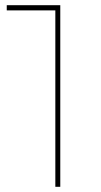

<svg xmlns="http://www.w3.org/2000/svg" viewBox="-20 -719 388 739"><path d="M6 -699H212V0H193V-679H6Z"/></svg>

Font: Montserrat arm Thin
Style: Regular
Weight: 250
Designer: Julieta Ulanovsky
Foundry: Julieta Ulanovsky
Version: Version 6.000;PS 006.000;hotconv 1.0.88;makeotf.lib2.5.64775